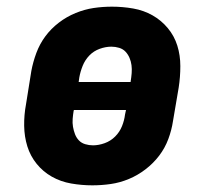

<svg xmlns="http://www.w3.org/2000/svg" viewBox="-20 -548 640 576"><path d="M257 8Q225 8 193.5 2.5Q162 -3 135.5 -18Q109 -33 90 -56.5Q71 -80 62 -109Q53 -138 52.5 -170.5Q52 -203 58 -235L74 -335Q79 -362 89 -389Q99 -416 116 -439Q133 -462 156.5 -480Q180 -498 207 -509Q234 -520 261 -524Q288 -528 316 -528Q348 -528 379.5 -522.5Q411 -517 437.5 -502Q464 -487 483.5 -463.5Q503 -440 512 -411Q521 -382 521 -349.5Q521 -317 516 -285L499 -185Q495 -158 485 -131Q475 -104 457.5 -81Q440 -58 416.5 -40Q393 -22 366.5 -11Q340 0 312.5 4Q285 8 257 8ZM216 -302H372V-304Q374 -316 375 -328.5Q376 -341 374.5 -352.5Q373 -364 368.5 -374.5Q364 -385 356.5 -393Q349 -401 337.5 -404.5Q326 -408 314 -408Q297 -408 279 -401.5Q261 -395 248 -381.5Q235 -368 228 -350.5Q221 -333 218 -316ZM259 -112Q276 -112 294 -118.5Q312 -125 325.5 -138.5Q339 -152 346 -169.5Q353 -187 355 -204L358 -218H202L201 -216Q199 -204 198 -191.5Q197 -179 199 -167.5Q201 -156 205 -145.5Q209 -135 216.5 -127Q224 -119 235.5 -115.5Q247 -112 259 -112Z"/></svg>

Font: Iosevka Etoile Heavy
Style: Italic
Weight: 900
Italic angle: -9°
Designer: Belleve Invis
Foundry: Belleve Invis
Version: Version 22.1.2; ttfautohint (v1.8.4)